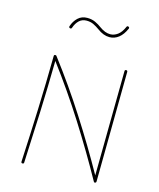

<svg xmlns="http://www.w3.org/2000/svg" viewBox="-134 -1016 925 1118"><g transform="rotate(15 329.0 -457.0)"><path d="M109.4 8.3Q101.6 8.3 101.6 -0.5Q109.9 -163.6 115.7 -320.1Q121.6 -476.6 123.5 -642.6Q123.5 -651.9 132.8 -650.9Q136.7 -650.9 138.7 -647.9Q250 -502 350.1 -345.7Q450.2 -189.5 537.1 -34.2L544.4 -664.6Q544.4 -672.9 552.7 -672.9Q561 -672.9 561 -664.6L553.7 -2Q553.7 3.4 550.3 5.4Q543 10.7 538.1 2Q451.2 -154.8 351.3 -312.3Q251.5 -469.7 140.1 -617.7Q137.7 -459 131.8 -307.6Q126 -156.2 118.2 0.5Q118.2 8.3 109.4 8.3ZM173.3 -823.7Q165 -826.7 167.5 -834.5Q177.7 -866.2 200 -887.2Q222.2 -908.2 255.9 -908.2Q283.2 -908.2 304.7 -898.2Q326.2 -888.2 344.2 -874.5Q377 -850.6 408.2 -850.6Q431.2 -850.6 452.4 -866Q473.6 -881.3 488.8 -916.5Q492.2 -924.3 500 -920.9Q507.8 -917.5 504.4 -909.7Q487.8 -871.6 462.9 -852.3Q438 -833 408.2 -833Q371.1 -833 334.5 -860.8Q316.9 -873.5 298.3 -882.6Q279.8 -891.6 255.9 -891.6Q229.5 -891.6 211.7 -875Q193.8 -858.4 184.1 -829.6Q181.2 -821.3 173.3 -823.7Z"/></g></svg>

Font: Mikhak-FD Thin
Style: Regular
Weight: 100
Designer: Amin Abedi
Version: Version 3.2